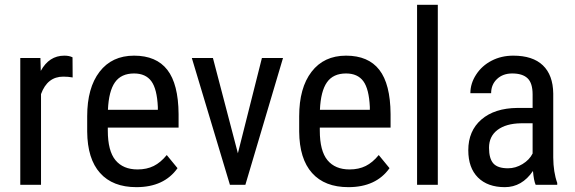

<svg xmlns="http://www.w3.org/2000/svg" viewBox="-20 -770 2394 800"><path d="M282.7 -447.3 282.2 -531.2C273.1 -535.8 261.7 -538.1 248 -538.1C205.7 -538.1 173 -516.9 149.9 -474.6L148.4 -528.3H64.5V0H150.9V-377.9C168.5 -426.4 199.4 -450.7 243.7 -450.7C257.6 -450.7 270.7 -449.5 282.7 -447.3Z M548.3 9.8C625.2 9.8 682.3 -16.6 719.7 -69.3L674.8 -124C657.9 -103.2 639.7 -88 620.4 -78.4C601 -68.8 578.6 -64 553.2 -64C513.2 -64 482.5 -76.8 461.2 -102.5C439.9 -128.3 429.2 -169.4 429.2 -226.1V-238.3H724.1V-294.9C723.5 -378.3 707.8 -439.6 677.2 -479C646.6 -518.4 600.4 -538.1 538.6 -538.1C477.1 -538.1 429.1 -515.7 394.8 -470.9C360.4 -426.2 343.3 -364.4 343.3 -285.6V-221.7C343.9 -145.8 361.8 -88.3 397 -49.1C432.1 -9.8 482.6 9.8 548.3 9.8ZM538.6 -463.9C570.8 -463.9 594.8 -453.1 610.6 -431.6C626.4 -410.2 635.4 -374.3 637.7 -324.2V-312.5H429.7C432 -364.3 441.7 -402.4 459 -427C476.2 -451.6 502.8 -463.9 538.6 -463.9Z M971.2 -131.3 867.2 -528.3H779.3L938 0H1002.4L1159.2 -528.3H1071.3Z M1431.6 9.8C1508.5 9.8 1565.6 -16.6 1603 -69.3L1558.1 -124C1541.2 -103.2 1523 -88 1503.7 -78.4C1484.3 -68.8 1461.9 -64 1436.5 -64C1396.5 -64 1365.8 -76.8 1344.5 -102.5C1323.2 -128.3 1312.5 -169.4 1312.5 -226.1V-238.3H1607.4V-294.9C1606.8 -378.3 1591.1 -439.6 1560.5 -479C1529.9 -518.4 1483.7 -538.1 1421.9 -538.1C1360.4 -538.1 1312.4 -515.7 1278.1 -470.9C1243.7 -426.2 1226.6 -364.4 1226.6 -285.6V-221.7C1227.2 -145.8 1245.1 -88.3 1280.3 -49.1C1315.4 -9.8 1365.9 9.8 1431.6 9.8ZM1421.9 -463.9C1454.1 -463.9 1478.1 -453.1 1493.9 -431.6C1509.7 -410.2 1518.7 -374.3 1521 -324.2V-312.5H1313C1315.3 -364.3 1325 -402.4 1342.3 -427C1359.5 -451.6 1386.1 -463.9 1421.9 -463.9Z M1804.2 0V-750H1717.8V0Z M2211.9 0H2301.8V-7.8C2291 -37.8 2285.5 -73.1 2285.2 -113.8V-380.4C2284.5 -431.8 2270.1 -470.9 2241.9 -497.8C2213.8 -524.7 2172.7 -538.1 2118.7 -538.1C2085.4 -538.1 2055.3 -531.1 2028.3 -517.1C2001.3 -503.1 1979.8 -483.8 1963.9 -459.2C1947.9 -434.7 1939.9 -408.9 1939.9 -381.8H2026.4C2026.4 -405.6 2034.5 -425.2 2050.8 -440.7C2067.1 -456.1 2088.2 -463.9 2114.3 -463.9C2142.9 -463.9 2164.2 -457.2 2178.2 -443.8C2192.2 -430.5 2199.2 -408 2199.2 -376.5V-320.3H2135.7C2072.3 -319.7 2022.3 -303.5 1985.8 -272C1949.4 -240.4 1931.2 -197.8 1931.2 -144C1931.2 -95.2 1944.6 -57.4 1971.4 -30.5C1998.3 -3.7 2035.6 9.8 2083.5 9.8C2131 9.8 2170.1 -12.7 2200.7 -57.6C2203 -30.6 2206.7 -11.4 2211.9 0ZM2096.7 -68.8C2068 -68.8 2047.7 -75.6 2035.6 -89.1C2023.6 -102.6 2017.6 -124.3 2017.6 -154.3C2017.6 -186.2 2029.5 -211 2053.2 -228.8C2077 -246.5 2109.4 -255.7 2150.4 -256.3H2199.2V-130.4C2190.4 -112.8 2176.4 -98.1 2157.2 -86.4C2138 -74.7 2117.8 -68.8 2096.7 -68.8Z"/></svg>

Font: Roboto Condensed
Style: Regular
Weight: 400
Designer: Google
Version: Version 2.134; 2016